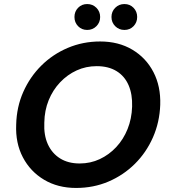

<svg xmlns="http://www.w3.org/2000/svg" viewBox="-20 -917 837 949"><path d="M356 12Q266 12 198 -28.5Q130 -69 93 -139.5Q56 -210 60 -301Q62 -388 95 -462.5Q128 -537 184.5 -593Q241 -649 315.5 -680.5Q390 -712 475 -712Q566 -712 634 -671.5Q702 -631 738.5 -560.5Q775 -490 772 -399Q769 -313 736 -238Q703 -163 646.5 -107Q590 -51 516 -19.5Q442 12 356 12ZM374 -109Q427 -109 473 -130.5Q519 -152 554.5 -190Q590 -228 610.5 -279Q631 -330 633 -390Q635 -451 615.5 -496Q596 -541 556 -565.5Q516 -590 458 -590Q405 -590 359 -569Q313 -548 277 -510Q241 -472 220.5 -421.5Q200 -371 199 -311Q196 -249 216.5 -204Q237 -159 277 -134Q317 -109 374 -109ZM411 -769Q384 -769 366 -787.5Q348 -806 348 -833Q348 -860 366 -878.5Q384 -897 411 -897Q438 -897 456.5 -878.5Q475 -860 475 -833Q475 -806 456.5 -787.5Q438 -769 411 -769ZM595 -769Q568 -769 549.5 -787.5Q531 -806 531 -833Q531 -860 549.5 -878.5Q568 -897 595 -897Q622 -897 640 -878.5Q658 -860 658 -833Q658 -806 640 -787.5Q622 -769 595 -769Z"/></svg>

Font: DM Sans 17pt
Style: Bold Italic
Weight: 700
Italic angle: -10°
Version: Version 4.004;gftools[0.9.30]